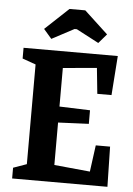

<svg xmlns="http://www.w3.org/2000/svg" viewBox="-56 -845 615 887"><g transform="rotate(5 252.0 -401.5)"><path d="M158.2 -658.2 121.1 -701.2 230 -803.2H303.2L413.1 -701.2L376 -658.2L272 -712.9H261.2ZM34.2 0V-49.8L96.2 -71.8V-534.2L34.2 -556.2V-606H471.2L458 -423.8H392.1L379.9 -543L223.1 -528.8V-350.1L365.2 -345.2V-282.2L223.1 -275.9V-79.1L389.2 -63L405.8 -186H472.2L476.1 0Z"/></g></svg>

Font: Grenze SemiBold
Style: Regular
Weight: 600
Designer: Renata Polastri
Foundry: Omnibus-Type
Version: Version 1.002;PS 001.002;hotconv 1.0.88;makeotf.lib2.5.64775